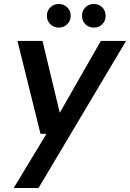

<svg xmlns="http://www.w3.org/2000/svg" viewBox="-20 -727 655 967"><path d="M49 220 214 -53H184L68 -521H194L281 -159L488 -521H615L174 220ZM276 -588Q251 -588 233.5 -605Q216 -622 216 -648Q216 -673 233.5 -690Q251 -707 276 -707Q301 -707 318.5 -690Q336 -673 336 -648Q336 -622 318.5 -605Q301 -588 276 -588ZM453 -588Q427 -588 410 -605Q393 -622 393 -648Q393 -673 410 -690Q427 -707 453 -707Q478 -707 495 -690Q512 -673 512 -648Q512 -622 495 -605Q478 -588 453 -588Z"/></svg>

Font: DM Sans 10pt SemiBold
Style: Italic
Weight: 600
Italic angle: -10°
Version: Version 4.004;gftools[0.9.30]